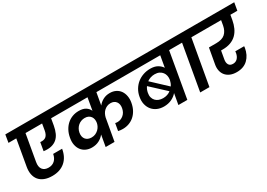

<svg xmlns="http://www.w3.org/2000/svg" viewBox="3 -1528 3239 2325"><g transform="rotate(-30 1622.0 -365.5)"><path d="M43 -740H737L718 -632H621L605 -539Q595 -483 575.5 -440.5Q556 -398 524.5 -371.5Q493 -345 448.5 -334.5Q404 -324 343 -332L363 -448Q415 -442 442.5 -465Q470 -488 480 -543L495 -632H263L199 -266Q187 -200 214 -164.5Q241 -129 298 -129Q350 -129 383.5 -160Q417 -191 427 -246H552Q534 -137 465 -78Q396 -19 287 -19Q224 -19 178.5 -37.5Q133 -56 106 -89Q79 -122 70 -168.5Q61 -215 71 -271L134 -632H25Z M1047 -159Q1018 -122 974.5 -99.5Q931 -77 874 -77Q829 -77 792.5 -94Q756 -111 732.5 -142Q709 -173 700 -216.5Q691 -260 701 -313Q710 -365 732.5 -407.5Q755 -450 788 -480Q821 -510 863 -526Q905 -542 953 -542Q1013 -542 1048.5 -519.5Q1084 -497 1100 -460L1130 -632H677L695 -740H1712L1694 -632H1254L1224 -462Q1251 -497 1292.5 -519.5Q1334 -542 1388 -542Q1434 -542 1470 -524Q1506 -506 1528 -474.5Q1550 -443 1558 -400Q1566 -357 1557 -308Q1547 -253 1524 -211.5Q1501 -170 1468.5 -142Q1436 -114 1395.5 -99.5Q1355 -85 1310 -85Q1275 -85 1246 -92L1264 -194Q1270 -192 1278.5 -191Q1287 -190 1295 -190Q1342 -190 1379.5 -221.5Q1417 -253 1427 -310Q1436 -363 1410.5 -397Q1385 -431 1334 -431Q1306 -431 1283.5 -421Q1261 -411 1243.5 -394.5Q1226 -378 1215 -356.5Q1204 -335 1198 -311L1143 0H1019ZM931 -185Q962 -185 986 -196Q1010 -207 1028 -224Q1046 -241 1057 -262Q1068 -283 1072 -303L1073 -308Q1077 -331 1073.5 -353Q1070 -375 1058 -392.5Q1046 -410 1025.5 -421Q1005 -432 974 -432Q948 -432 924.5 -423.5Q901 -415 882 -399Q863 -383 849.5 -360Q836 -337 831 -309Q826 -280 831 -257.5Q836 -235 849.5 -218.5Q863 -202 884 -193.5Q905 -185 931 -185Z M2063 -152Q2033 -116 1985.5 -93.5Q1938 -71 1878 -71Q1827 -71 1785.5 -89.5Q1744 -108 1717 -141Q1690 -174 1679 -220Q1668 -266 1678 -320Q1687 -373 1712.5 -416Q1738 -459 1775 -489Q1812 -519 1859 -535.5Q1906 -552 1959 -552Q2019 -552 2058.5 -529.5Q2098 -507 2119 -473L2147 -632H1653L1671 -740H2401L2382 -632H2271L2161 0H2036ZM1972 -467Q1911 -467 1864 -432L2068 -241Q2080 -258 2087.5 -277Q2095 -296 2099 -315Q2104 -344 2098.5 -371.5Q2093 -399 2077 -420Q2061 -441 2035 -454Q2009 -467 1972 -467ZM1919 -164Q1951 -164 1978 -173Q2005 -182 2026 -199L1821 -389Q1798 -356 1790 -314Q1783 -279 1790.5 -251Q1798 -223 1816 -203.5Q1834 -184 1860.5 -174Q1887 -164 1919 -164Z M2452 -632H2342L2360 -740H2711L2692 -632H2582L2470 0H2341Z M2670 -740H3244L3225 -632H3128L3116 -563Q3106 -508 3085 -462Q3064 -416 3030.5 -383Q2997 -350 2948.5 -332Q2900 -314 2836 -314H2814L2794 -201Q2786 -158 2802 -129.5Q2818 -101 2860 -101Q2898 -101 2922.5 -126.5Q2947 -152 2955 -194L2958 -219H3082Q3081 -212 3080.5 -207Q3080 -202 3080 -198Q3064 -104 3005.5 -47.5Q2947 9 2850 9Q2798 9 2759.5 -7.5Q2721 -24 2697.5 -53Q2674 -82 2666 -121.5Q2658 -161 2667 -207L2705 -419H2807Q2890 -419 2931.5 -456.5Q2973 -494 2986 -563L2998 -632H2652Z"/></g></svg>

Font: SVN-Poppins SemiBold
Style: Italic
Weight: 600
Italic angle: -10°
Designer: Ninad Kale (Devanagari), Jonny Pinhorn (Latin)
Foundry: Indian Type Foundry
Version: Version 3.002 2017; ttfautohint (v1.8.3)